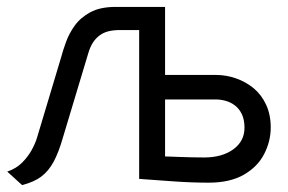

<svg xmlns="http://www.w3.org/2000/svg" viewBox="-20 -520 835 556"><path d="M605 -303H458V-500H315Q270 -500 241.5 -484.5Q213 -469 196.5 -446Q180 -423 171 -398Q162 -373 157 -354L88 -124Q83 -106 72 -86Q61 -66 44 -49Q27 -32 1 -23L44 16Q79 7 100 -9Q121 -25 135.5 -52Q150 -79 162 -121L236 -367Q241 -384 249 -396.5Q257 -409 268.5 -417.5Q280 -426 294.5 -429.5Q309 -433 328 -433H383V-2Q383 -2 396 -1Q409 0 431 1.5Q453 3 479.5 5Q506 7 533.5 8Q561 9 584 9Q646 9 686 -14Q726 -37 745 -74Q764 -111 764 -151Q764 -188 750.5 -217Q737 -246 714.5 -264.5Q692 -283 663.5 -293Q635 -303 605 -303ZM571 -64Q552 -64 533.5 -64.5Q515 -65 499.5 -65.5Q484 -66 473 -66.5Q462 -67 458 -67V-232H605Q619 -232 633.5 -228Q648 -224 660.5 -214.5Q673 -205 680.5 -189Q688 -173 688 -150Q688 -111 655.5 -87.5Q623 -64 571 -64Z"/></svg>

Font: Advent Pro Medium
Style: Regular
Weight: 500
Designer: VivaRado, Andreas Kalpakidis
Foundry: VivaRado, Andreas Kalpakidis
Version: Version 3.000